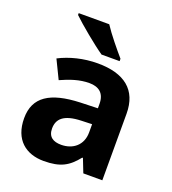

<svg xmlns="http://www.w3.org/2000/svg" viewBox="-140 -938 884 987"><g transform="rotate(20 302.0 -444.0)"><path d="M288 -832H121V-822C159 -785 253 -707 304 -672H403V-685C371 -722 317 -787 288 -832ZM302 -623C225 -623 151 -604 93 -574L142 -473C193 -496 243 -513 296 -513C349 -513 381 -487 381 -430V-406L286 -403C123 -397 42 -345 42 -229C42 -111 114 -56 211 -56C302 -56 345 -81 392 -140H396L425 -66H529V-430C529 -560 448 -623 302 -623ZM323 -317 381 -319V-274C381 -204 331 -165 267 -165C224 -165 195 -182 195 -228C195 -280 227 -314 323 -317Z"/></g></svg>

Font: Noto Sans Malayalam UI
Style: Bold
Weight: 700
Designer: Jelle Bosma - Monotype Design Team
Foundry: Monotype Imaging Inc.
Version: Version 2.104